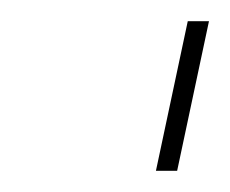

<svg xmlns="http://www.w3.org/2000/svg" viewBox="-20 -730 217 181"><path d="M127 -569 157 -710H177L147 -569Z"/></svg>

Font: Raleway Thin Thin
Style: Italic
Weight: 250
Italic angle: -12°
Version: Version 4.026